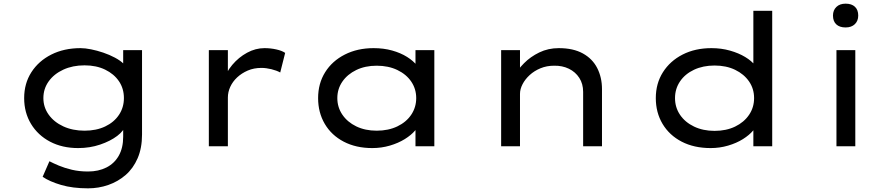

<svg xmlns="http://www.w3.org/2000/svg" viewBox="-20 -799 4883 1049"><path d="M461 230Q377 230 314 211.5Q251 193 213 167L250 82Q271 93 302 106Q333 119 373 128.5Q413 138 461 138Q518 138 561.5 116Q605 94 629 51.5Q653 9 653 -52V-121L664 -114Q658 -85 620.5 -56.5Q583 -28 527 -9Q471 10 407 10Q320 10 253.5 -25Q187 -60 149.5 -122Q112 -184 112 -263Q112 -343 151.5 -404.5Q191 -466 260.5 -501Q330 -536 420 -536Q445 -536 477.5 -529.5Q510 -523 544 -511.5Q578 -500 608 -484Q638 -468 656.5 -449.5Q675 -431 675 -410L653 -402V-525H756V-64Q756 10 732 65.5Q708 121 666.5 157Q625 193 572 211.5Q519 230 461 230ZM442 -85Q506 -85 554.5 -108Q603 -131 630 -171.5Q657 -212 657 -263Q657 -315 630 -355Q603 -395 554.5 -418.5Q506 -442 442 -442Q377 -442 326 -418.5Q275 -395 246 -354.5Q217 -314 217 -263Q217 -213 246 -172.5Q275 -132 326 -108.5Q377 -85 442 -85Z M1121 0V-525H1225V-339L1199 -352Q1214 -403 1249 -444.5Q1284 -486 1330 -511Q1376 -536 1425 -536Q1458 -536 1489.5 -529Q1521 -522 1538 -510L1511 -403Q1491 -414 1462.5 -421Q1434 -428 1408 -428Q1367 -428 1333.5 -413.5Q1300 -399 1275.5 -376Q1251 -353 1238 -324.5Q1225 -296 1225 -266V0Z M2014 10Q1925 10 1858 -25Q1791 -60 1754.5 -122Q1718 -184 1718 -263Q1718 -343 1756.5 -404.5Q1795 -466 1864 -501Q1933 -536 2021 -536Q2076 -536 2122.5 -523Q2169 -510 2204 -488Q2239 -466 2258.5 -440.5Q2278 -415 2279 -389H2250V-525H2353V0H2250V-141L2271 -136Q2270 -112 2248.5 -86.5Q2227 -61 2191.5 -39Q2156 -17 2110 -3.5Q2064 10 2014 10ZM2038 -85Q2102 -85 2151 -108.5Q2200 -132 2227 -172.5Q2254 -213 2254 -263Q2254 -313 2227 -353Q2200 -393 2151 -416.5Q2102 -440 2038 -440Q1975 -440 1926.5 -416.5Q1878 -393 1850.5 -353Q1823 -313 1823 -263Q1823 -213 1850.5 -172.5Q1878 -132 1926.5 -108.5Q1975 -85 2038 -85Z M2718 0V-525H2821V-385L2787 -381Q2808 -418 2843 -453.5Q2878 -489 2926.5 -512.5Q2975 -536 3033 -536Q3112 -536 3164.5 -507Q3217 -478 3243 -427Q3269 -376 3269 -312V0H3166V-297Q3166 -341 3145 -373.5Q3124 -406 3088 -423.5Q3052 -441 3007 -440Q2967 -440 2933 -426Q2899 -412 2874 -389Q2849 -366 2835 -339Q2821 -312 2821 -286V0H2770Q2747 0 2734 0Q2721 0 2718 0Z M3863 10Q3772 10 3704.5 -25Q3637 -60 3600 -122Q3563 -184 3563 -263Q3563 -343 3602 -404.5Q3641 -466 3709.5 -501Q3778 -536 3867 -536Q3921 -536 3968.5 -522.5Q4016 -509 4051.5 -487.5Q4087 -466 4106.5 -440.5Q4126 -415 4126 -391L4096 -389V-740H4199V0H4096V-141L4116 -135Q4116 -111 4095 -86Q4074 -61 4039 -39Q4004 -17 3958 -3.5Q3912 10 3863 10ZM3884 -84Q3948 -84 3996.5 -107.5Q4045 -131 4072.5 -171.5Q4100 -212 4100 -263Q4100 -314 4072.5 -354Q4045 -394 3996.5 -417.5Q3948 -441 3884 -441Q3821 -441 3772 -418Q3723 -395 3695.5 -354.5Q3668 -314 3668 -263Q3668 -212 3695.5 -171.5Q3723 -131 3772 -107.5Q3821 -84 3884 -84Z M4550 0V-525H4653V0ZM4600 -649Q4567 -649 4549 -666Q4531 -683 4531 -714Q4531 -743 4549.5 -761Q4568 -779 4600 -779Q4633 -779 4651 -762Q4669 -745 4669 -714Q4669 -685 4650.5 -667Q4632 -649 4600 -649Z"/></svg>

Font: Lexend Tera
Style: Regular
Weight: 400
Designer: Bonnie Shaver-Troup, Thomas Jockin
Foundry: Lexend
Version: Version 1.007